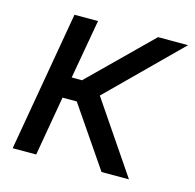

<svg xmlns="http://www.w3.org/2000/svg" viewBox="-84 -614 711 700"><g transform="rotate(15 272.0 -264.0)"><path d="M203.6 -225.1H149.9L110.8 0H22L113.8 -528.3H202.6L163.1 -304.7H202.1L429.2 -528.3H542.5L279.3 -267.6L460.9 0H357.4Z"/></g></svg>

Font: Roboto
Style: Italic
Weight: 400
Italic angle: -12°
Designer: Google
Version: Version 2.134; 2016; ttfautohint (v1.6)